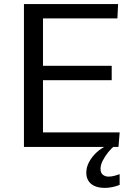

<svg xmlns="http://www.w3.org/2000/svg" viewBox="-20 -731 679 955"><path d="M99.1 0V-710.9H567.4L564 -639.6H193.8V-403.8H535.6V-332H193.8V-72.3H575.2L569.3 0ZM502.4 203.6Q472.2 203.6 451.4 194.6Q430.7 185.5 419.9 168.5Q409.2 151.4 409.2 128.4Q409.2 100.1 423.8 73.5Q438.5 46.9 461.4 26.1Q484.4 5.4 508.8 -4.9H549.8Q534.7 5.9 518.6 25.6Q502.4 45.4 491.2 67.6Q480 89.8 480 108.4Q480 128.9 491.7 138.2Q503.4 147.5 520 147.5Q535.6 147.5 551.5 142.8Q567.4 138.2 575.2 135.3V188.5Q562.5 194.3 541.7 199Q521 203.6 502.4 203.6Z"/></svg>

Font: Comme
Style: Regular
Weight: 400
Designer: Vernon Adams
Foundry: Vernon Adams
Version: Version 1.000;gftools[0.9.27]